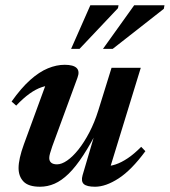

<svg xmlns="http://www.w3.org/2000/svg" viewBox="-20 -697 644 729"><path d="M293.5 -31.5 349.5 -221.5 357.5 -216Q325 -151.5 296.2 -107.5Q267.5 -63.5 240.5 -37.2Q213.5 -11 187 0.5Q160.5 12 132 12Q88 12 69.2 -7.8Q50.5 -27.5 50.5 -59Q50.5 -76 55.5 -98.5Q60.5 -121 70.5 -148.5L163.5 -402.5L184.5 -372.5Q162 -374 139 -366.2Q116 -358.5 92 -341.2Q68 -324 41.5 -296L24 -311.5Q60.5 -363 94.8 -393.5Q129 -424 161.8 -437.5Q194.5 -451 225.5 -451Q258.5 -451 271 -438.8Q283.5 -426.5 274 -401.5L178.5 -141.5Q173 -125 170 -114.8Q167 -104.5 167 -97Q167 -85.5 174.5 -79.2Q182 -73 196.5 -73Q214 -73 235 -87.5Q256 -102 277.8 -129.2Q299.5 -156.5 319.2 -194.2Q339 -232 353.5 -278.5L403.5 -439.5H514.5L391.5 -39L378 -66Q397.5 -65.5 419.2 -72.8Q441 -80 465.5 -96.5Q490 -113 516 -139.5L532 -123Q479 -51 430.2 -19.5Q381.5 12 341 12Q309.5 12 298.2 1.8Q287 -8.5 293.5 -31.5ZM371 -511.5 489.5 -677H604.5L602 -663.5L408 -511.5ZM250 -511.5 323 -677H430L428 -666L282 -511.5Z"/></svg>

Font: Newsreader 24pt SemiBold
Style: Italic
Weight: 600
Italic angle: -17°
Designer: Hugues Gentile
Foundry: Production Type
Version: Version 1.003